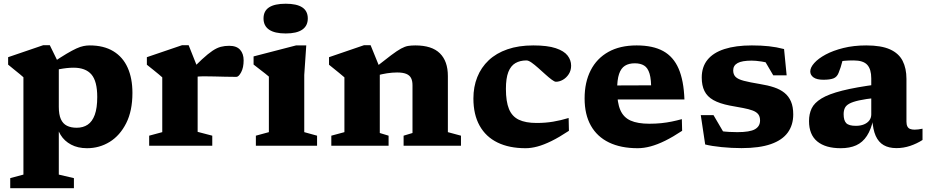

<svg xmlns="http://www.w3.org/2000/svg" viewBox="-20 -762 4850 1004"><path d="M488.5 -255Q488.5 -337.5 458 -372.8Q427.5 -408 364.5 -408Q348 -408 329 -406Q310 -404 290.8 -400.2Q271.5 -396.5 253.5 -390.5L252.5 -432.5Q297 -462.5 327.8 -480.8Q358.5 -499 379.5 -508.5Q400.5 -518 416.8 -521.2Q433 -524.5 449 -524.5Q522.5 -524.5 572.5 -494.2Q622.5 -464 647.5 -408.2Q672.5 -352.5 672.5 -276Q672.5 -182.5 640 -118Q607.5 -53.5 553.8 -20.2Q500 13 435 13Q387 13 351.8 -5.8Q316.5 -24.5 296.8 -56.8Q277 -89 273.5 -129.5H287.5V151L366.5 169.5V222H33.5V169.5L102.5 151V-358Q96 -364 84.2 -373.8Q72.5 -383.5 56.5 -396.2Q40.5 -409 22.5 -424V-463L205.5 -525.5H240.5L287.5 -429.5V-203.5Q287.5 -163 298.2 -139Q309 -115 330 -104.5Q351 -94 381 -94Q414.5 -94 438.5 -110Q462.5 -126 475.5 -161.5Q488.5 -197 488.5 -255Z M1178.5 -522.5Q1217 -522.5 1235.5 -501.8Q1254 -481 1254 -446.5Q1254 -408.5 1241 -384.2Q1228 -360 1216 -360Q1184.5 -360 1156.5 -360.8Q1128.5 -361.5 1100.5 -362.2Q1072.5 -363 1042 -363Q1027 -363 1016.5 -361.8Q1006 -360.5 996.5 -356.5Q987 -352.5 973.5 -344L958 -373Q1004 -422 1036 -451.5Q1068 -481 1091.2 -496.5Q1114.5 -512 1134.8 -517.2Q1155 -522.5 1178.5 -522.5ZM1013.5 -407.5V-72.5L1090 -52.5V0H760V-52.5L828.5 -71V-357.5Q822 -363.5 810 -373.5Q798 -383.5 782.2 -396.2Q766.5 -409 748 -423.5V-463L931.5 -525.5H966.5Z M1474 -587Q1416 -587 1387 -607Q1358 -627 1358 -665.5Q1358 -704.5 1387 -723.5Q1416 -742.5 1474 -742.5Q1531.5 -742.5 1560.5 -723.5Q1589.5 -704.5 1589.5 -665.5Q1589.5 -627 1560.5 -607Q1531.5 -587 1474 -587ZM1581.5 -524.5 1571 -370V-71L1638 -52.5V0H1318V-52.5L1386 -71V-361.5Q1380.5 -366.5 1367.2 -377Q1354 -387.5 1337.5 -400Q1321 -412.5 1306 -424.5V-467L1528 -524.5Z M1966 -407.5V-66.5L2012 -52.5V0H1712.5V-52.5L1781 -71V-357.5Q1772.5 -365.5 1753 -381Q1733.5 -396.5 1700.5 -423.5V-463L1883 -525.5H1918ZM2090.5 -52.5 2137 -66.5V-316.5Q2137 -339 2129.5 -353.8Q2122 -368.5 2104.2 -375.8Q2086.5 -383 2056.5 -383Q2031.5 -383 2003.8 -378.8Q1976 -374.5 1950.5 -367L1940.5 -407.5Q1993 -449 2025 -473Q2057 -497 2077.2 -508Q2097.5 -519 2114 -521.8Q2130.5 -524.5 2152 -524.5Q2238.5 -524.5 2280.2 -483.2Q2322 -442 2322 -364.5V-71L2390.5 -52.5V0H2090.5Z M2768.5 -524.5Q2843 -524.5 2886.2 -510Q2929.5 -495.5 2948 -471.5Q2966.5 -447.5 2966.5 -418.5Q2966.5 -393.5 2954.2 -374.5Q2942 -355.5 2923.8 -345Q2905.5 -334.5 2887 -334.5Q2879.5 -334.5 2864.5 -345.8Q2849.5 -357 2831 -373.8Q2812.5 -390.5 2794 -407Q2775.5 -423.5 2759.5 -434.8Q2743.5 -446 2733 -446Q2699.5 -446 2675.2 -432Q2651 -418 2638.2 -385.5Q2625.5 -353 2625.5 -297Q2625.5 -231 2641.5 -192Q2657.5 -153 2693 -136Q2728.5 -119 2786 -119Q2832.5 -119 2872.5 -125.8Q2912.5 -132.5 2953.5 -145L2955 -78Q2904.5 -44.5 2863.8 -24.5Q2823 -4.5 2790.2 4.2Q2757.5 13 2728 13Q2642.5 13 2581.5 -16.8Q2520.5 -46.5 2488 -104.8Q2455.5 -163 2455.5 -247Q2455.5 -308 2475.8 -358.8Q2496 -409.5 2535.5 -446.8Q2575 -484 2633.5 -504.2Q2692 -524.5 2768.5 -524.5Z M3309 -524.5Q3394 -524.5 3447.8 -495Q3501.5 -465.5 3528.5 -403.2Q3555.5 -341 3559 -242H3165L3164 -315L3425 -316L3385 -287Q3386 -345.5 3376.8 -376.5Q3367.5 -407.5 3348.2 -419.2Q3329 -431 3299.5 -431Q3268.5 -431 3248 -418.2Q3227.5 -405.5 3217.2 -375.2Q3207 -345 3207 -291.5Q3207 -225 3223.8 -186.5Q3240.5 -148 3277.5 -131.5Q3314.5 -115 3375.5 -115Q3409 -115 3438 -118Q3467 -121 3493.5 -126.5Q3520 -132 3545.5 -139L3547 -78Q3499.5 -46.5 3458.5 -26.2Q3417.5 -6 3382 3.5Q3346.5 13 3314.5 13Q3226.5 13 3164.5 -17Q3102.5 -47 3069.8 -105Q3037 -163 3037 -247.5Q3037 -332 3068.8 -394.2Q3100.5 -456.5 3161.2 -490.5Q3222 -524.5 3309 -524.5Z M3911.5 -524.5Q3960.5 -524.5 4000.2 -520.2Q4040 -516 4080 -505.5L4093.5 -368H4023.5L3952.5 -489L4025.5 -425.5Q3994.5 -435.5 3963.2 -440.2Q3932 -445 3911 -445Q3860 -445 3837 -432.2Q3814 -419.5 3814 -394Q3814 -372.5 3826.5 -360Q3839 -347.5 3869.5 -339.5Q3900 -331.5 3954.5 -322.5Q3995.5 -316 4027.8 -305.2Q4060 -294.5 4082.2 -276.5Q4104.5 -258.5 4116.2 -231Q4128 -203.5 4128 -163.5Q4128 -108.5 4099.5 -69Q4071 -29.5 4011.2 -8.5Q3951.5 12.5 3857.5 12.5Q3805 12.5 3753 7.2Q3701 2 3667.5 -6.5L3644.5 -160H3711L3791 -23.5L3712.5 -83.5Q3728 -79.5 3749.2 -76.5Q3770.5 -73.5 3793 -72.2Q3815.5 -71 3835.5 -71Q3901 -71 3927.8 -86.2Q3954.5 -101.5 3954.5 -132Q3954.5 -152.5 3944.8 -164.8Q3935 -177 3915.5 -184.2Q3896 -191.5 3866 -197.2Q3836 -203 3796 -210Q3742.5 -220.5 3710.2 -238.8Q3678 -257 3663.8 -286Q3649.5 -315 3649.5 -356.5Q3649.5 -412 3679.5 -449.2Q3709.5 -486.5 3768.2 -505.5Q3827 -524.5 3911.5 -524.5Z M4569.5 -321 4562 -250.5Q4506 -244.5 4472.2 -237Q4438.5 -229.5 4421 -219.8Q4403.5 -210 4397.5 -196.5Q4391.5 -183 4391.5 -165Q4391.5 -132 4405.2 -118Q4419 -104 4455.5 -104Q4479.5 -104 4497.8 -111.5Q4516 -119 4526 -132.5Q4536 -146 4536 -163.5V-352Q4536 -400 4515 -423Q4494 -446 4443.5 -446Q4415.5 -446 4396.8 -444.2Q4378 -442.5 4364 -439.5L4394 -480.5Q4389.5 -459.5 4385 -442.2Q4380.5 -425 4375.8 -410Q4371 -395 4365 -380.5Q4356.5 -359 4338 -352Q4319.5 -345 4286 -345Q4251 -345 4234 -357.2Q4217 -369.5 4217 -388.5Q4217 -409 4238 -432.5Q4259 -456 4297.5 -476.8Q4336 -497.5 4390 -511Q4444 -524.5 4510 -524.5Q4588 -524.5 4634 -503.8Q4680 -483 4700 -443.8Q4720 -404.5 4720 -349.5V-126Q4720 -110.5 4724.8 -101Q4729.5 -91.5 4739 -87.8Q4748.5 -84 4762.5 -84Q4771.5 -84 4781.5 -85.2Q4791.5 -86.5 4804 -89V-30Q4774.5 -11 4739.5 0.8Q4704.5 12.5 4667.5 12.5Q4628 12.5 4601 -3Q4574 -18.5 4559.2 -51.5Q4544.5 -84.5 4541.5 -137L4547.5 -142Q4535.5 -85.5 4513.2 -51.5Q4491 -17.5 4457.2 -2.2Q4423.5 13 4376 13Q4296.5 13 4253.5 -22.5Q4210.5 -58 4210.5 -129Q4210.5 -166 4224.2 -195Q4238 -224 4275.5 -247Q4313 -270 4384 -288Q4455 -306 4569.5 -321Z"/></svg>

Font: Newsreader 7pt
Style: Bold
Weight: 700
Designer: Hugues Gentile
Foundry: Production Type
Version: Version 1.003